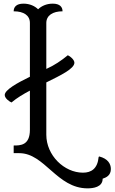

<svg xmlns="http://www.w3.org/2000/svg" viewBox="-20 -840 628 1053"><path d="M234 -388C313 -427 388 -463 388 -496C388 -512 366 -531 352 -537C317 -508 277 -481 234 -462V-714C234 -755 269 -778 323 -778C323 -801 309 -820 269 -820C234 -820 206 -806 189 -789C172 -806 144 -820 109 -820C69 -820 55 -801 55 -778C111 -778 144 -755 144 -714V-419C74 -385 6 -347 6 -319C6 -301 31 -283 43 -278C74 -304 108 -324 144 -343V-128C144 -42 91 -42 55 -42V0H86C225 0 292 193 460 193C490 193 543 187 543 140C561 134 588 123 588 87C588 58 571 30 524 18L521 21C515 85 481 107 435 107C332 107 234 12 234 -101Z"/></svg>

Font: Milonga
Style: Regular
Weight: 400
Designer: Pablo Impallari, Brenda Gallo, Rodrigo Fuenzalida
Foundry: Pablo Impallari, Brenda Gallo, Rodrigo Fuenzalida
Version: Version 1.000